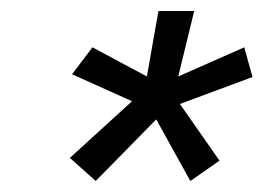

<svg xmlns="http://www.w3.org/2000/svg" viewBox="-20 -664 479 349"><path d="M154 -335 107 -377 220 -480 111 -529 148 -578 247 -525 268 -644H333L304 -525L424 -578L439 -524L307 -475L379 -372L326 -335L264 -447Z"/></svg>

Font: Kanit Light
Style: Italic
Weight: 300
Italic angle: -12°
Designer: Katatrad Team
Foundry: CadsonDemak
Version: Version 2.000; ttfautohint (v1.8.3)